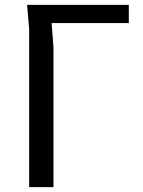

<svg xmlns="http://www.w3.org/2000/svg" viewBox="-20 -770 590 790"><path d="M200 -575V0H100V-650L91.5 -750H510V-675H192.5Z"/></svg>

Font: B612
Style: Regular
Weight: 400
Designer: Nicolas Chauveau, Thomas Paillot, Jonathan Favre-Lamarine, Jean-Luc Vinot
Foundry: AIRBUS
Version: Version 1.008